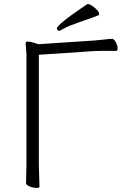

<svg xmlns="http://www.w3.org/2000/svg" viewBox="-20 -900 613 929"><path d="M402 -880Q404 -880 409 -880Q414 -880 427 -871Q460 -848 460 -831Q460 -827 456 -826Q447 -821 359 -791Q310 -774 290.5 -762.5Q271 -751 266.5 -751Q262 -751 258.5 -754.5Q255 -758 255 -762Q255 -781 402 -880ZM108 -104V-638L104 -690Q104 -699 113 -699Q126 -699 142.5 -693.5Q159 -688 163 -687L164 -686L437 -704Q461 -706 486 -709Q511 -712 522 -712Q531 -712 540 -696Q549 -680 549 -665Q549 -654 541 -654H479Q452 -654 438 -653L168 -635V-104L171 4Q171 9 155.5 9Q140 9 123 2Q106 -5 106 -14Z"/></svg>

Font: Moon Stars Kai T Light
Style: Regular
Weight: 300
Designer: GuiWonder
Version: Version 1.101